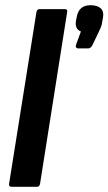

<svg xmlns="http://www.w3.org/2000/svg" viewBox="-20 -718 417 738"><path d="M25 0Q13 0 15 -12L120 -671Q122 -683 132 -683H228Q241 -683 238 -671L134 -12Q132 0 122 0ZM281 -532Q275 -532 272.5 -536Q270 -540 272 -545L291 -597Q267 -606 272 -638L275 -653Q283 -698 328 -698Q354 -698 367 -686Q380 -674 376 -651L373 -635Q372 -624 368 -614Q364 -604 358 -592L335 -544Q328 -532 320 -532Z"/></svg>

Font: Sofia Sans Condensed ExtraBold
Style: Italic
Weight: 800
Italic angle: -9°
Version: Version 4.100